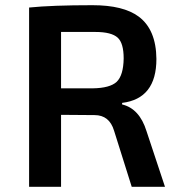

<svg xmlns="http://www.w3.org/2000/svg" viewBox="-20 -719 669 739"><path d="M92 -690Q180 -699 336 -699Q455 -699 514 -655Q581 -605 582 -492Q582 -339 450 -323V-317Q517 -301 544 -214L615 0H487L419 -216Q401 -276 344 -276L215 -277V0H92ZM337 -379Q403 -380 429 -404Q455 -429 456 -494Q456 -553 433 -574Q409 -596 347 -596H215V-379Z"/></svg>

Font: Taylor Sans Upright Semi Bold
Style: Regular
Weight: 600
Italic angle: -8°
Designer: Natanael Gama
Version: Version 1.001 September 8, 2015